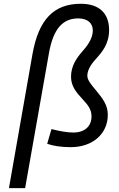

<svg xmlns="http://www.w3.org/2000/svg" viewBox="-20 -762 626 1007"><path d="M351.6 9.8C465.8 9.8 545.4 -60.1 545.4 -159.7C545.4 -209.5 521 -243.2 481.4 -290.5C457 -319.8 438 -342.3 438 -365.2C438 -399.9 465.3 -433.6 485.4 -455.6C515.6 -489.3 552.2 -531.7 552.2 -604.5C552.2 -692.9 499.5 -742.2 403.8 -742.2C262.2 -742.2 182.6 -659.7 150.4 -478.5L26.9 224.6H111.8L236.8 -483.4C258.8 -608.4 307.6 -666 391.6 -665.5C440.9 -664.6 466.8 -639.6 466.8 -601.6C466.8 -558.1 434.6 -517.6 410.6 -490.7C380.9 -456.5 352.5 -415.5 352.5 -359.4C352.5 -310.5 379.9 -277.3 413.1 -241.7C442.9 -210 460 -186.5 460 -151.9C460 -99.1 423.8 -66.9 364.3 -66.9C335 -66.9 297.9 -72.8 250 -85L227.5 -7.8C260.3 3.4 299.3 9.8 351.6 9.8Z"/></svg>

Font: Cascadia Mono SemiLight
Style: Italic
Weight: 350
Italic angle: -10°
Monospace: yes
Designer: Aaron Bell
Foundry: Saja Typeworks
Version: Version 2404.023